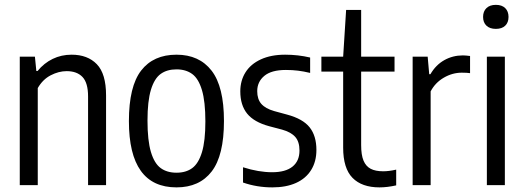

<svg xmlns="http://www.w3.org/2000/svg" viewBox="-20 -782 2216 811"><path d="M63.5 -542.5H127.5L133.5 -482H138.5Q166 -515.5 202.5 -533.2Q239 -551 282.5 -551Q350 -551 389 -510.8Q428 -470.5 428 -379V0H352V-374.5Q352 -432 328.5 -456.8Q305 -481.5 261.5 -481.5Q228 -481.5 194.2 -464Q160.5 -446.5 139.5 -410V0H63.5Z M524.5 -270.5Q524.5 -417 576.2 -484Q628 -551 725.5 -551Q821.5 -551 873.8 -483.5Q926 -416 926 -271Q926 -125 874.2 -57.8Q822.5 9.5 725.5 9.5Q524.5 9.5 524.5 -270.5ZM847.5 -269Q847.5 -353 833 -401.5Q818.5 -450 791.8 -469.5Q765 -489 725.5 -489Q685.5 -489 658.8 -469.8Q632 -450.5 617.5 -402.8Q603 -355 603 -272.5Q603 -188.5 617.5 -140Q632 -91.5 658.8 -72Q685.5 -52.5 725.5 -52.5Q765.5 -52.5 792 -72Q818.5 -91.5 833 -139Q847.5 -186.5 847.5 -269Z M1006.5 -11V-75.5Q1072.5 -54.5 1129.5 -54.5Q1186 -54.5 1215.5 -78.2Q1245 -102 1245 -146Q1245 -183.5 1227 -203.8Q1209 -224 1171.5 -234.5L1116.5 -249Q1052.5 -266.5 1023.8 -302.2Q995 -338 995 -396Q995 -441.5 1017 -476.5Q1039 -511.5 1081.8 -531.2Q1124.5 -551 1184.5 -551Q1239 -551 1290 -539V-474Q1263 -480.5 1239 -483.5Q1215 -486.5 1187.5 -486.5Q1126.5 -486.5 1096.5 -461.5Q1066.5 -436.5 1066.5 -397Q1066.5 -363 1083.8 -343.2Q1101 -323.5 1137.5 -313L1192.5 -298Q1259.5 -280 1288 -244Q1316.5 -208 1316.5 -148.5Q1316.5 -99.5 1294.2 -63.8Q1272 -28 1230.2 -9.2Q1188.5 9.5 1130.5 9.5Q1065 9.5 1006.5 -11Z M1653.5 -65.5V1Q1615.5 9.5 1583 9.5Q1508.5 9.5 1469 -30.8Q1429.5 -71 1429.5 -158.5V-479.5H1337.5V-542.5H1429.5L1442 -740H1505.5V-542.5H1646.5V-479.5H1505.5V-169Q1505.5 -127.5 1515.5 -103.5Q1525.5 -79.5 1545.8 -69Q1566 -58.5 1598.5 -58.5Q1623 -58.5 1653.5 -65.5Z M1723 -542.5H1786.5L1793 -468.5H1798Q1821 -508 1856.8 -528Q1892.5 -548 1935 -548Q1946.5 -548 1965.5 -545.5V-473Q1953.5 -475 1930.5 -475Q1891 -475 1854.8 -454Q1818.5 -433 1799 -396V0H1723Z M2036.5 0V-542.5H2112.5V0ZM2020.5 -710.5Q2020.5 -734 2034.8 -747.8Q2049 -761.5 2074.5 -761.5Q2100 -761.5 2114 -747.8Q2128 -734 2128 -710.5Q2128 -687 2114 -673.5Q2100 -660 2074.5 -660Q2049 -660 2034.8 -673.5Q2020.5 -687 2020.5 -710.5Z"/></svg>

Font: Encode Sans Condensed
Style: Regular
Weight: 400
Width: 3
Designer: Multiple Designers
Foundry: Impallari Type
Version: Version 2.000